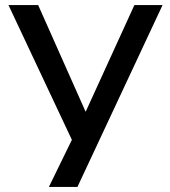

<svg xmlns="http://www.w3.org/2000/svg" viewBox="-20 -740 672 760"><path d="M286.5 0H173.5L264.5 -186.5L13.5 -720H131L319 -297.5L512 -720H623.5Z"/></svg>

Font: Hauora SemiBold
Style: Regular
Weight: 600
Designer: Wayne Shih
Foundry: WCYS
Version: Version 1.001